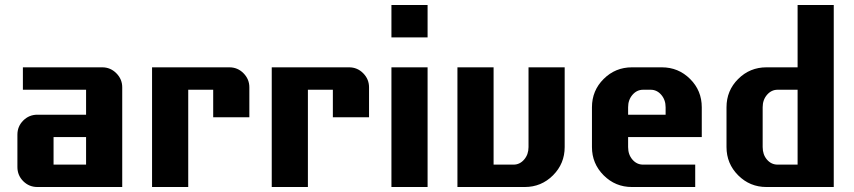

<svg xmlns="http://www.w3.org/2000/svg" viewBox="-20 -750 3423 770"><path d="M470.2 0H129.9Q96.7 0 73.2 -23.4Q49.8 -46.9 49.8 -80.1V-210Q49.8 -243.2 73.2 -266.6Q96.7 -290 129.9 -290H325.2V-390.1H71.8V-480H390.1Q422.9 -480 446.5 -456.3Q470.2 -432.6 470.2 -399.9ZM325.2 -89.8V-200.2H194.8V-89.8Z M980 -279.8H835V-390.1H734.9V0H589.8V-480H899.9Q933.1 -480 956.5 -456.3Q980 -432.6 980 -399.9Z M1460 -279.8H1314.9V-390.1H1214.8V0H1069.8V-480H1379.9Q1413.1 -480 1436.5 -456.3Q1460 -432.6 1460 -399.9Z M1694.8 -600.1H1549.8V-730H1694.8ZM1694.8 0H1549.8V-480H1694.8Z M2244.6 -160.2Q2244.6 -93.8 2197.8 -46.9Q2150.9 0 2084.5 0H1814.5V-480H1959.5V-89.8H2039.6Q2064.5 -89.8 2082 -110.1Q2099.6 -130.4 2099.6 -160.2V-480H2244.6Z M2794.4 -200.2H2499V-160.2Q2499 -129.9 2516.4 -109.9Q2533.7 -89.8 2559.1 -89.8H2768.1V0H2514.2Q2447.8 0 2400.9 -46.9Q2354 -93.8 2354 -160.2V-319.8Q2354 -386.7 2400.9 -433.3Q2447.8 -480 2514.2 -480H2634.3Q2700.7 -480 2747.6 -433.3Q2794.4 -386.7 2794.4 -319.8ZM2649.4 -290V-319.8Q2649.4 -349.6 2631.8 -369.9Q2614.3 -390.1 2589.4 -390.1H2559.1Q2534.2 -390.1 2516.6 -369.9Q2499 -349.6 2499 -319.8V-290Z M3323.7 0H3053.7Q2987.3 0 2940.4 -46.9Q2893.6 -93.8 2893.6 -160.2V-319.8Q2893.6 -386.7 2940.4 -433.3Q2987.3 -480 3053.7 -480H3178.7V-730H3323.7ZM3178.7 -89.8V-390.1H3098.6Q3073.7 -390.1 3056.2 -369.9Q3038.6 -349.6 3038.6 -319.8V-160.2Q3038.6 -129.9 3055.9 -109.9Q3073.2 -89.8 3098.6 -89.8Z"/></svg>

Font: Laconic
Style: Bold
Weight: 700
Designer: Robby Woodard
Version: Version 1.000